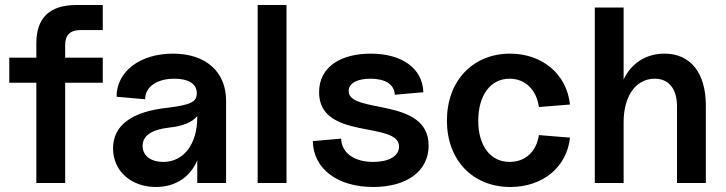

<svg xmlns="http://www.w3.org/2000/svg" viewBox="-20 -730 2897 766"><path d="M125 -557V-500H17V-400H125V0H240V-400H390V-500H240V-550C240 -590 260 -610 300 -610H390V-710H285C178 -710 125 -659 125 -557Z M602 16C680 16 739 -24 767 -90V0H882V-328C882 -444 801 -516 670 -516C539 -516 445 -445 445 -344L559 -334C559 -383 605 -416 676 -416C730 -416 763 -397 765 -362C767 -324 744 -312 648 -300C506 -285 431 -230 431 -138C431 -48 503 16 602 16ZM631 -84C583 -84 549 -108 549 -148C549 -188 584 -213 655 -221C707 -226 747 -242 767 -267V-263C767 -156 714 -84 631 -84Z M1008 0H1123V-710H1008Z M1469 16C1604 16 1690 -48 1690 -149C1690 -345 1371 -273 1371 -367C1371 -399 1407 -416 1458 -416C1515 -416 1553 -395 1555 -352L1669 -362C1666 -458 1583 -516 1459 -516C1342 -516 1253 -465 1253 -362C1253 -168 1572 -249 1572 -145C1572 -106 1529 -84 1469 -84C1394 -84 1343 -119 1341 -177L1228 -167C1230 -56 1327 16 1469 16Z M2016 16C2146 16 2242 -64 2254 -181L2130 -191C2120 -125 2076 -84 2013 -84C1937 -84 1888 -148 1888 -248C1888 -350 1937 -416 2013 -416C2075 -416 2120 -373 2130 -303L2254 -313C2241 -434 2144 -516 2015 -516C1866 -516 1763 -407 1763 -249C1763 -91 1866 16 2016 16Z M2681 -305V0H2796V-309C2796 -439 2735 -516 2631 -516C2557 -516 2498 -477 2468 -413V-700H2353V0H2468V-243C2468 -347 2517 -416 2592 -416C2648 -416 2681 -376 2681 -305Z"/></svg>

Font: Uncut Sans Semibold
Style: Regular
Weight: 600
Designer: Kasper Nordkvist
Foundry: UNCUT.wtf
Version: Version 1.304;Glyphs 3.2 (3246)